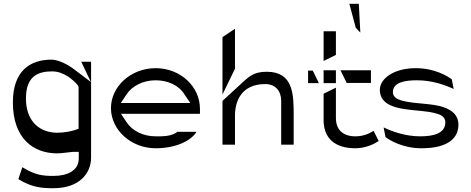

<svg xmlns="http://www.w3.org/2000/svg" viewBox="-20 -797 2490 1014"><path d="M48 -256C48 -68 154 13 282 13C304 13 333 8 365 5H366H396V40C396 104 336 132 262 132C210 132 166 129 98 86L77 149C148 193 201 197 262 197C400 197 461 118 461 35V-471H409L460 -364L366 -435C340 -454 290 -482 252 -482C136 -482 48 -420 48 -256ZM117 -277C117 -395 181 -420 255 -420C320 -420 370 -371 388 -350L390 -348L395 -338V-117L378 -111C357 -104 320 -96 282 -96C198 -96 117 -148 117 -277Z M566 -226C566 -111 672 -14 802 -14C913 -14 991 -56 1018 -101H917C886 -75 832 -77 802 -77C737 -77 678 -106 649 -151L619 -196H1036V-222C1036 -340 933 -437 802 -437C672 -437 566 -341 566 -226ZM618 -253 648 -298C677 -343 736 -373 802 -373C867 -373 926 -346 955 -297L985 -253Z M1155 -33H1221V-187C1221 -257 1251 -353 1381 -353C1435 -353 1465 -316 1465 -264V-33H1531V-187C1531 -297 1530 -418 1389 -418C1320 -418 1296 -393 1259 -360L1155 -264ZM1155 -298 1221 -434V-645L1155 -601Z M1607 -358H1664L1632 -424H1607ZM1689 -158C1691 -68 1747 -14 1857 -14C1911 -14 1955 -36 1980 -52L1953 -106C1932 -92 1899 -77 1857 -77C1792 -77 1754 -111 1754 -174V-334L1689 -302ZM1689 -358H1754V-426H1689ZM1689 -475 1754 -507V-632H1689ZM1778 -426 1811 -359H1939V-426Z M1825 -777 1859 -650 1883 -625 1875 -777Z M1986 -323C1986 -257 2043 -232 2115 -221C2170 -212 2238 -212 2286 -197C2305 -192 2332 -181 2332 -151C2332 -93 2271 -77 2200 -77C2121 -77 2052 -102 2006 -124L2016 -73C2037 -57 2106 -14 2206 -14C2356 -14 2401 -75 2401 -138C2401 -189 2368 -215 2322 -231C2260 -253 2164 -247 2098 -267C2078 -273 2055 -285 2055 -310C2055 -363 2120 -373 2182 -373C2261 -373 2329 -349 2376 -327L2366 -378C2345 -394 2276 -437 2176 -437C2056 -437 1986 -379 1986 -323Z"/></svg>

Font: Charger Static
Style: Regular
Weight: 1000
Designer: Jasper
Foundry: KineticPlasma Fonts/Cannot Into Space Fonts
Version: Version 1.1